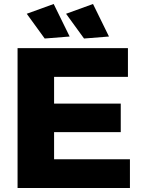

<svg xmlns="http://www.w3.org/2000/svg" viewBox="-20 -942 715 962"><path d="M68 -701H621V-557H251V-423H585V-280H251V-144H631V0H68ZM446 -922 526 -759 401 -749 311 -873ZM249 -922 329 -759 204 -749 114 -873Z"/></svg>

Font: Alexandria
Style: Bold
Weight: 700
Designer: Mohamed Gaber
Foundry: Kief Type Foundry
Version: Version 5.100